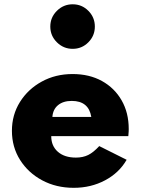

<svg xmlns="http://www.w3.org/2000/svg" viewBox="-20 -882 678 918"><path d="M332.5 16Q415 16 482.2 -19.8Q549.5 -55.5 585.5 -118L454.5 -183.5Q427 -153.5 401.8 -141Q376.5 -128.5 343 -128.5Q288.5 -128.5 256.8 -156.2Q225 -184 225 -231H593.5Q595 -247.5 595.2 -253Q595.5 -258.5 595.5 -265Q595.5 -343 561.5 -402.2Q527.5 -461.5 467.2 -494.8Q407 -528 327 -528Q245.5 -528 179.8 -492Q114 -456 75.5 -394.5Q37 -333 37 -256.5Q37 -179 76 -117.2Q115 -55.5 181.8 -19.8Q248.5 16 332.5 16ZM230.5 -323Q233 -359 257.5 -379.2Q282 -399.5 323 -399.5Q404 -399.5 416.5 -323ZM327.5 -648.5Q371.5 -648.5 402.5 -679.8Q433.5 -711 433.5 -755Q433.5 -799 402.5 -830.2Q371.5 -861.5 327.5 -861.5Q283.5 -861.5 252 -830.2Q220.5 -799 220.5 -755Q220.5 -711 252 -679.8Q283.5 -648.5 327.5 -648.5Z"/></svg>

Font: Spartan ExtraBold
Style: Regular
Weight: 800
Designer: Matt Bailey, Mirko Velimirovic
Foundry: Matt Bailey
Version: Version 1.003; ttfautohint (v1.8.3)